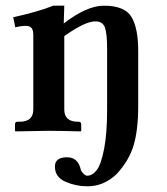

<svg xmlns="http://www.w3.org/2000/svg" viewBox="-20 -465 592 681"><path d="M359.9 -76.2V-291Q359.9 -346.2 352.1 -367.7Q344.2 -389.2 317.9 -389.2Q281.7 -389.2 208 -336.9V-76.2Q208 -33.2 256.8 -33.2H259.8Q267.6 -33.2 268.1 -23.9V-1L266.1 1Q189.9 -1 150.9 -1L35.2 1L33.2 -1V-23.9Q33.2 -32.7 41 -33.2H49.8Q97.7 -33.2 98.1 -76.2V-341.8Q98.1 -364.7 85 -370.8Q71.8 -377 34.2 -368.2L26.9 -403.8Q113.8 -422.9 168.9 -444.8H208L206.1 -381.8Q288.1 -444.8 348.1 -444.8Q422.4 -444.8 446.3 -405Q470.2 -365.2 470.2 -284.2V-89.8Q470.2 -2.9 453.6 51.5Q437 106 393.1 152.8Q348.1 195.8 290 195.8Q249 195.8 211.9 179.4Q174.8 163.1 174.8 126Q174.8 92.8 217.8 92.8Q255.9 92.8 266.1 134.8Q267.1 141.6 275.1 149.9Q283.2 158.2 289.1 158.2Q308.1 158.2 323.5 137.7Q338.9 117.2 349.4 62.5Q359.9 7.8 359.9 -76.2Z"/></svg>

Font: Linux Libertine
Style: Semibold
Weight: 600
Designer: Philipp H. Poll
Foundry: Philipp H. Poll
Version: Version 5.1.2 ; ttfautohint (v0.9)